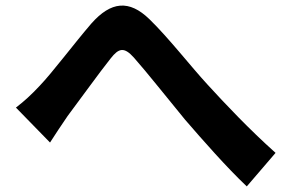

<svg xmlns="http://www.w3.org/2000/svg" viewBox="-20 -683 1040 687"><path d="M37 -298 159 -173C176 -199 199 -235 222 -268C265 -325 336 -424 376 -474C405 -511 424 -516 459 -477C506 -424 581 -329 642 -255C706 -181 791 -84 863 -16L966 -136C871 -221 786 -311 722 -381C663 -445 583 -548 515 -614C442 -685 377 -678 307 -599C245 -527 168 -424 122 -376C92 -344 67 -321 37 -298Z"/></svg>

Font: Source Han Sans KR
Style: Bold
Weight: 700
Designer: Ryoko NISHIZUKA 西塚涼子 (kana, bopomofo & ideographs); Paul D. Hunt (Latin, Greek & Cyrillic); Sandoll Communications 산돌커뮤니
Foundry: Adobe
Version: Version 2.004;hotconv 1.0.118;makeotfexe 2.5.65603